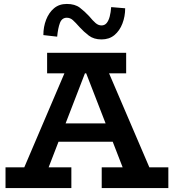

<svg xmlns="http://www.w3.org/2000/svg" viewBox="-20 -954 882 974"><path d="M66 -18 329 -634H511L775 -18H636L397 -634H431L193 -18ZM8 0V-105H342V0ZM238 -235 262 -328H572L594 -235ZM496 0V-105H834V0ZM219 -582V-686H620V-582ZM495 -754Q456 -754 430.5 -773.5Q405 -793 384 -816Q363 -840 349.5 -852Q336 -864 319 -864Q294 -864 284 -837.5Q274 -811 270 -768L200 -776Q200 -818 214 -854Q228 -890 254 -912Q280 -934 319 -934Q360 -934 385 -915Q410 -896 433 -871Q451 -849 465 -837Q479 -825 495 -825Q511 -825 521 -837Q531 -849 536.5 -870Q542 -891 544 -918L615 -912Q615 -871 601 -834.5Q587 -798 560.5 -776Q534 -754 495 -754Z"/></svg>

Font: BioRhyme
Style: Bold
Weight: 700
Designer: Aoife Mooney
Foundry: Aoife Mooney Type
Version: Version 1.600;gftools[0.9.33]